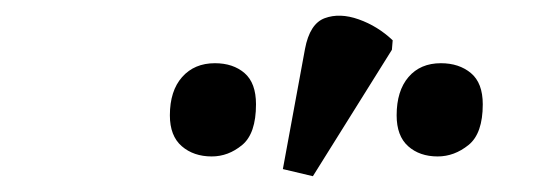

<svg xmlns="http://www.w3.org/2000/svg" viewBox="-20 -828 707 243"><path d="M376 -605 338 -614 366 -766Q372 -798 391 -805Q410 -812 434 -803.5Q458 -795 477 -777L476 -765ZM534 -630Q511 -630 496.5 -643Q482 -656 482 -682Q482 -713 497 -730.5Q512 -748 538 -748Q561 -748 576 -735.5Q591 -723 591 -696Q591 -659 573 -644.5Q555 -630 534 -630ZM248 -630Q225 -630 210 -643Q195 -656 195 -682Q195 -713 210.5 -730.5Q226 -748 252 -748Q275 -748 289.5 -735.5Q304 -723 304 -696Q304 -659 286.5 -644.5Q269 -630 248 -630Z"/></svg>

Font: ET Text
Style: Italic
Weight: 470
Italic angle: -12°
Designer: Monotype Design Team
Foundry: Monotype Imaging Inc.
Version: Version 2.009